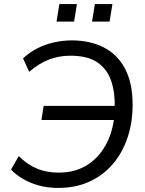

<svg xmlns="http://www.w3.org/2000/svg" viewBox="-20 -912 713 941"><path d="M266 9Q193 9 133 -15.5Q73 -40 34 -81L72 -147Q113 -106 160.5 -86Q208 -66 269 -66Q346 -66 403.5 -101Q461 -136 496 -197.5Q531 -259 540 -339L551 -324H183L194 -393H553L542 -375Q545 -456 525 -515Q505 -574 457 -606.5Q409 -639 325 -639Q270 -639 221 -620.5Q172 -602 123 -560L93 -626Q124 -655 162 -674.5Q200 -694 243.5 -704Q287 -714 332 -714Q421 -714 488 -680Q555 -646 592.5 -576Q630 -506 630 -398Q630 -312 605 -237.5Q580 -163 533 -108Q486 -53 418.5 -22Q351 9 266 9ZM431 -806 445 -892H531L517 -806ZM257 -806 271 -892H357L343 -806Z"/></svg>

Font: Nunito Sans 12pt
Style: Italic
Weight: 400
Italic angle: -9°
Designer: Vernon Adams
Foundry: Vernon Adams
Version: Version 3.101;gftools[0.9.27]